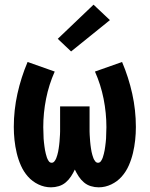

<svg xmlns="http://www.w3.org/2000/svg" viewBox="-20 -793 640 821"><path d="M402 8Q385 8 368.5 3Q352 -2 339 -13Q326 -24 316.5 -38.5Q307 -53 300 -68Q293 -53 283.5 -38.5Q274 -24 261 -13Q248 -2 231.5 3Q215 8 198 8Q170 8 144 -4.5Q118 -17 99.5 -38Q81 -59 69.5 -85Q58 -111 51.5 -138.5Q45 -166 42 -194Q39 -222 39 -250Q39 -322 54.5 -392Q70 -462 98 -528L214 -487Q189 -431 177 -370.5Q165 -310 165 -249Q165 -241 165.5 -233Q166 -225 166 -216.5Q166 -208 166.5 -200Q167 -192 168 -184Q169 -176 170 -167.5Q171 -159 172.5 -151Q174 -143 176 -135Q178 -127 180.5 -119.5Q183 -112 188 -104.5Q193 -97 201 -97Q208 -97 213 -103.5Q218 -110 220.5 -116.5Q223 -123 225 -130Q227 -137 228.5 -144Q230 -151 231 -158.5Q232 -166 233 -173Q234 -180 234.5 -187.5Q235 -195 235.5 -202Q236 -209 236.5 -216.5Q237 -224 237 -231Q237 -238 237 -245.5Q237 -253 237 -260V-338H363V-260Q363 -253 363 -245.5Q363 -238 363 -231Q363 -224 363.5 -216.5Q364 -209 364.5 -202Q365 -195 365.5 -187.5Q366 -180 367 -173Q368 -166 369 -158.5Q370 -151 371.5 -144Q373 -137 375 -130Q377 -123 379.5 -116.5Q382 -110 387 -103.5Q392 -97 399 -97Q407 -97 412 -104.5Q417 -112 419.5 -119.5Q422 -127 424 -135Q426 -143 427.5 -151Q429 -159 430 -167.5Q431 -176 432 -184Q433 -192 433.5 -200Q434 -208 434 -216.5Q434 -225 434.5 -233Q435 -241 435 -249Q435 -310 423 -370.5Q411 -431 386 -487L502 -528Q530 -462 545.5 -392Q561 -322 561 -250Q561 -222 558 -194Q555 -166 548.5 -138.5Q542 -111 530.5 -85Q519 -59 500.5 -38Q482 -17 456 -4.5Q430 8 402 8ZM284 -573 227 -627 380 -773 450 -707Z"/></svg>

Font: Iosevka SS04 XBd Ex
Style: Regular
Weight: 800
Width: 7
Monospace: yes
Designer: Belleve Invis
Foundry: Belleve Invis
Version: Version 19.0.0; ttfautohint (v1.8.4)